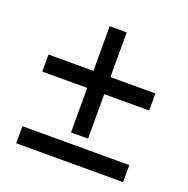

<svg xmlns="http://www.w3.org/2000/svg" viewBox="-108 -681 766 783"><g transform="rotate(20 275.0 -289.5)"><path d="M43 0V-74H507V0ZM43 -311V-385H507V-311ZM312 -118H238V-579H312Z"/></g></svg>

Font: Ysabeau SemiBold
Style: Regular
Weight: 600
Designer: Christian Thalmann (Catharsis Fonts)
Version: Version 2.000;gftools[0.9.27.dev2+g8671c4b]